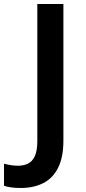

<svg xmlns="http://www.w3.org/2000/svg" viewBox="-95 -734 427 957"><path d="M9 203Q-19 203 -39.5 200Q-60 197 -75 192V82Q-60 86 -42 89Q-24 92 -4 92Q22 92 43.5 82Q65 72 78 45.5Q91 19 91 -31V-714H221V-34Q221 50 194.5 102.5Q168 155 120 179Q72 203 9 203Z"/></svg>

Font: Noto Sans Lisu SemiBold
Style: Regular
Weight: 600
Designer: Monotype Design Team. David Williams.
Foundry: Monotype Imaging Inc.
Version: Version 2.102; ttfautohint (v1.8.4.7-5d5b)